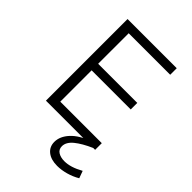

<svg xmlns="http://www.w3.org/2000/svg" viewBox="-238 -720 1027 1027"><g transform="rotate(45 275.0 -207.0)"><path d="M104 0V-617.5H476V-568H162V-337H458V-287.5H162V-50.5H476V0ZM523.5 167.5Q493 185.5 458.5 195Q424 204.5 393 204.5Q346 204.5 318.8 182.8Q291.5 161 291.5 124Q291.5 82.5 326.5 44.2Q361.5 6 431.5 -19.5L462 0Q404 25.5 370.2 53Q336.5 80.5 336.5 112Q336.5 136 355.5 147.8Q374.5 159.5 402.5 159.5Q426 159.5 452 151.5Q478 143.5 508.5 126.5Z"/></g></svg>

Font: Karla Light
Style: Regular
Weight: 300
Designer: Jonathan Pinhorn
Version: Version 2.004;gftools[0.9.33]